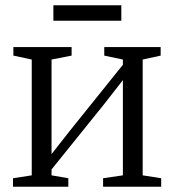

<svg xmlns="http://www.w3.org/2000/svg" viewBox="-20 -712 664 732"><path d="M29.5 0V-32.5L101 -43.5V-485L31 -500V-532.5H253V-500L176.5 -485V-124.5L244 -210.5L448.5 -465V-485L377.5 -500V-532.5H592.5V-500L524 -485V-43.5L594.5 -32.5V0H373V-32.5L448.5 -43.5V-406.5L375.5 -313L176.5 -66V-43.5L240.5 -32.5V0ZM442.5 -692V-633H183.5V-692Z"/></svg>

Font: Merriweather 72pt Light
Style: Regular
Weight: 300
Version: Version 2.100